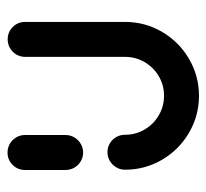

<svg xmlns="http://www.w3.org/2000/svg" viewBox="-39 -520 561 523"><g transform="rotate(-90 241.5 -258.5)"><path d="M87.4 -312.6Q74.4 -312.6 63.5 -319.1Q52.6 -325.6 46.3 -336.5Q40 -347.4 40 -360.4V-471.1Q40 -490.7 53.9 -504.6Q67.8 -518.5 87.4 -518.5Q100.4 -518.5 111.3 -512.2Q122.2 -505.9 128.7 -495Q135.2 -484.1 135.2 -471.1V-360.4Q135.2 -347.4 128.7 -336.5Q122.2 -325.6 111.3 -319.1Q100.4 -312.6 87.4 -312.6ZM395.9 -518.1Q415.6 -518.1 429.4 -504.3Q443.3 -490.4 443.3 -470.7V-198.5Q443.3 -143.7 416.1 -97.4Q388.9 -51.1 342.6 -24.1Q296.3 3 242.2 3Q187.8 3 141.5 -24.1Q95.2 -51.1 68 -97.4Q40.7 -143.7 40.7 -198.5Q40.7 -211.5 47.2 -222.4Q53.7 -233.3 64.6 -239.8Q75.6 -246.3 88.5 -246.3Q101.5 -246.3 112.4 -239.8Q123.3 -233.3 129.6 -222.4Q135.9 -211.5 135.9 -198.5Q135.9 -169.6 150.2 -145.2Q164.4 -120.7 188.9 -106.5Q213.3 -92.2 242.2 -92.2Q271.1 -92.2 295.4 -106.5Q319.6 -120.7 333.9 -145.2Q348.1 -169.6 348.1 -198.5V-470.7Q348.1 -483.7 354.6 -494.6Q361.1 -505.6 372 -511.9Q383 -518.1 395.9 -518.1Z"/></g></svg>

Font: 26F Galaxy Hebrew Extra Bold
Style: Regular
Weight: 800
Designer: C₂₉H₂₅N₃O₅
Version: Version 1.000